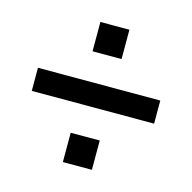

<svg xmlns="http://www.w3.org/2000/svg" viewBox="-80 -613 659 658"><g transform="rotate(15 249.0 -284.5)"><path d="M32 -244V-326H466V-244ZM198 -36V-140H301V-36ZM198 -429V-533H301V-429Z"/></g></svg>

Font: Nunito Sans 7pt Condensed
Style: Bold
Weight: 700
Width: 3
Designer: Vernon Adams
Foundry: Vernon Adams
Version: Version 3.101;gftools[0.9.27]